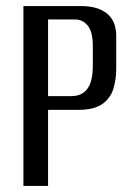

<svg xmlns="http://www.w3.org/2000/svg" viewBox="-20 -611 429 631"><path d="M57 0V-591H248Q301 -591 331.5 -566.5Q362 -542 362 -492V-385Q362 -350 352.5 -319Q343 -288 316 -269Q289 -250 238 -250H138V0ZM138 -295H213Q249 -295 267 -319Q285 -343 285 -395V-461Q285 -506 268.5 -526.5Q252 -547 227 -547H138Z"/></svg>

Font: Alumni Sans Medium
Style: Regular
Weight: 500
Designer: Robert E. Leuschke
Foundry: Robert E. Leuschke
Version: Version 1.018